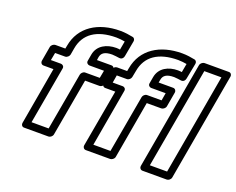

<svg xmlns="http://www.w3.org/2000/svg" viewBox="-125 -1007 1544 1255"><g transform="rotate(20 647.0 -380.0)"><path d="M529 -671C464 -671 402 -641 390 -574L382 -528C379 -513 392 -503 403 -503H504L494 -450H393C378 -450 366 -436 364 -425L293 -25H174L245 -425C248 -440 235 -450 224 -450H154L164 -503H233C248 -503 261 -517 263 -528L271 -574C289 -678 369 -735 507 -735C528 -735 548 -732 566 -729L555 -669C546 -670 538 -671 529 -671ZM519 -621C537 -620 554 -618 566 -616C592 -611 599 -634 600 -641L620 -750C622 -761 616 -773 604 -775C578 -780 550 -785 516 -785C363 -785 245 -712 221 -574L217 -553H148C137 -553 121 -543 118 -528L100 -425C98 -414 106 -400 121 -400H190L120 0C118 11 125 25 140 25H310C321 25 336 15 339 0L410 -400H511C522 -400 537 -410 540 -425L558 -528C560 -539 553 -553 538 -553H437L440 -574C445 -603 466 -621 519 -621ZM958 -671C893 -671 832 -641 820 -574L812 -528C809 -513 821 -503 832 -503H933L924 -450H823C808 -450 796 -436 794 -425L723 -25H604L674 -425C677 -440 665 -450 654 -450H584L593 -503H663C678 -503 690 -517 692 -528L701 -574C719 -678 799 -735 937 -735C958 -735 978 -732 996 -729L985 -669C976 -670 967 -671 958 -671ZM949 -621C967 -620 983 -618 995 -616C1021 -611 1028 -634 1029 -641L1050 -750C1052 -761 1046 -773 1034 -775C1008 -780 980 -785 946 -785C793 -785 675 -712 651 -574L647 -553H577C566 -553 551 -543 548 -528L530 -425C528 -414 535 -400 550 -400H620L549 0C547 11 555 25 570 25H739C750 25 766 15 769 0L839 -400H940C951 -400 967 -410 970 -425L988 -528C990 -539 982 -553 967 -553H866L870 -574C875 -603 896 -621 949 -621ZM1117 -25H997L1121 -725H1240ZM1133 25C1144 25 1159 15 1162 0L1294 -750C1296 -761 1289 -775 1274 -775H1105C1094 -775 1078 -765 1075 -750L943 0C941 11 949 25 964 25Z"/></g></svg>

Font: Asimov
Style: XWidOuIt
Weight: 500
Designer: Google
Version: Version 2.000980; 2014